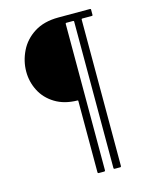

<svg xmlns="http://www.w3.org/2000/svg" viewBox="-122 -822 785 988"><g transform="rotate(-15 270.0 -328.5)"><path d="M403 -705Q399 -705 399 -700V79Q399 81 398 83Q397 85 394 85H365Q359 85 359 79V-701Q359 -705 354 -705H319Q314 -705 314 -700V79Q314 85 308 85H280Q274 85 274 79V-301Q274 -304 270 -304Q201 -305 152 -335Q103 -365 78.5 -413Q54 -461 54 -515Q54 -571 79.5 -623.5Q105 -676 157 -709Q209 -742 286 -742H454Q459 -742 459 -737V-709Q459 -705 454 -705Z"/></g></svg>

Font: Libre Franklin Thin ExtraLight
Style: Regular
Weight: 250
Version: Version 3.000